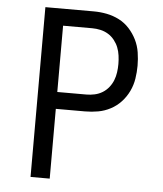

<svg xmlns="http://www.w3.org/2000/svg" viewBox="-53 -781 705 828"><g transform="rotate(5 300.0 -367.5)"><path d="M110 0V-735H319Q348 -735 376 -729.5Q404 -724 429.5 -711Q455 -698 474.5 -676.5Q494 -655 506.5 -629.5Q519 -604 523.5 -575.5Q528 -547 528 -518Q528 -490 523.5 -461.5Q519 -433 506.5 -407Q494 -381 474.5 -360Q455 -339 429.5 -325.5Q404 -312 376 -307Q348 -302 319 -302H193V0ZM193 -375H319Q337 -375 355 -379Q373 -383 388.5 -392.5Q404 -402 415.5 -416.5Q427 -431 433.5 -447.5Q440 -464 442.5 -482Q445 -500 445 -518Q445 -536 442.5 -554.5Q440 -573 433.5 -589.5Q427 -606 415.5 -620.5Q404 -635 388.5 -644.5Q373 -654 355 -658Q337 -662 319 -662H193Z"/></g></svg>

Font: Iosevka Aile
Style: Regular
Weight: 400
Designer: Belleve Invis
Foundry: Belleve Invis
Version: Version 28.0.1; ttfautohint (v1.8.4)